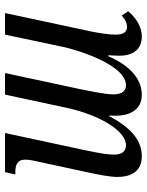

<svg xmlns="http://www.w3.org/2000/svg" viewBox="70 -646 585 765"><g transform="rotate(-90 362.5 -263.5)"><path d="M122 9C186 9 235 -33 282 -120H285C284 -110 284 -103 284 -95C284 -37 309 9 367 9C428 9 482 -35 521 -124H525C524 -109 523 -92 523 -80C523 -26 548 9 600 9C643 9 678 -19 700 -45L683 -71C665 -55 652 -50 637 -50C616 -50 607 -67 607 -95C607 -119 612 -155 619 -190L693 -536H607L558 -304C546 -248 487 -54 405 -54C380 -54 369 -74 369 -105C369 -139 385 -214 391 -242L454 -536H368L316 -293C288 -162 225 -54 166 -54C141 -54 129 -73 129 -100C129 -125 133 -154 148 -224L215 -536H59L50 -495H57C87 -495 109 -488 109 -455C109 -446 108 -436 105 -423L59 -210C49 -163 40 -119 40 -88C40 -36 61 9 122 9Z"/></g></svg>

Font: Noto Serif ExtraCondensed
Style: Italic
Weight: 400
Width: 2
Italic angle: -12°
Designer: Monotype Design Team
Foundry: Monotype Imaging Inc.
Version: Version 2.014